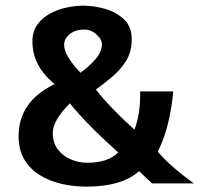

<svg xmlns="http://www.w3.org/2000/svg" viewBox="-20 -660 727 691"><path d="M291 11.7Q246.1 11.7 202.6 2Q159.2 -7.8 124 -29.3Q88.9 -50.8 67.9 -85.4Q46.9 -120.1 46.9 -169.9Q46.9 -294.9 176.8 -357.4Q96.7 -421.9 96.7 -510.7Q96.7 -546.9 114.3 -571.3Q131.8 -595.7 159.7 -610.8Q187.5 -626 219.2 -632.8Q251 -639.6 279.3 -639.6Q318.4 -639.6 358.9 -627.9Q399.4 -616.2 426.8 -589.8Q454.1 -563.5 454.1 -518.6Q454.1 -474.6 434.6 -442.4Q415 -410.2 385.7 -385.3Q356.4 -360.4 325.2 -337.9Q375 -273.4 463.9 -193.4Q484.4 -248 484.4 -314.5Q484.4 -319.3 484.4 -323.2Q484.4 -327.1 484.4 -331.1H603.5Q598.6 -274.4 585.4 -218.8Q572.3 -163.1 547.9 -114.3Q590.8 -62.5 677.7 0H527.3L480.5 -43.9Q418 11.7 291 11.7ZM293.9 -74.2Q368.2 -74.2 405.3 -111.3Q293 -211.9 231.4 -288.1Q169.9 -226.6 169.9 -181.6Q169.9 -146.5 188 -122.6Q206.1 -98.6 234.9 -86.4Q263.7 -74.2 293.9 -74.2ZM269.5 -398.4Q297.9 -418 322.3 -445.3Q346.7 -472.7 346.7 -501Q346.7 -518.6 327.1 -536.1Q307.6 -553.7 284.2 -553.7Q252 -553.7 231.4 -537.6Q210.9 -521.5 210.9 -498Q210.9 -460 269.5 -398.4Z"/></svg>

Font: Padauk Book
Style: Bold
Weight: 700
Designer: Debbi Hosken, Becca Hirsbrunner Spalinger
Foundry: SIL International
Version: Version 5.000